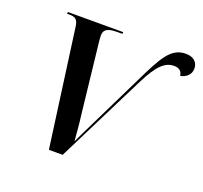

<svg xmlns="http://www.w3.org/2000/svg" viewBox="-124 -864 1066 1008"><g transform="rotate(20 409.0 -360.0)"><path d="M157 -654 246 0H323L572 -498C626 -606 665 -639 714 -639C745 -639 758 -623 761 -600C795 -608 818 -628 818 -662C818 -694 796 -720 750 -720C666 -720 630 -648 559 -502L416 -210C395 -166 374 -125 357 -88C354 -124 349 -187 343 -231L299 -626C298 -635 297 -649 297 -659C297 -694 324 -704 372 -704H400L402 -714H93L91 -704H104C137 -704 152 -695 157 -654Z"/></g></svg>

Font: Noto Serif Display SemiBold
Style: Italic
Weight: 600
Italic angle: -12°
Designer: Monotype Design Team
Foundry: Monotype Imaging Inc.
Version: Version 2.009